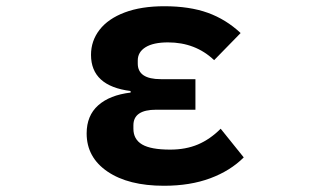

<svg xmlns="http://www.w3.org/2000/svg" viewBox="-20 -584 1040 616"><path d="M258 -156Q258 -213 295 -246Q332 -279 399 -287V-292Q272 -308 272 -408Q272 -453 299.5 -488.5Q327 -524 380 -544Q433 -564 507 -564Q588 -564 646.5 -543Q705 -522 752 -478L667 -391Q607 -448 519 -448Q472 -448 447 -432.5Q422 -417 422 -390V-380Q422 -330 496 -330H607V-232H481Q408 -232 408 -182V-171Q408 -137 436 -120.5Q464 -104 526 -104Q576 -104 615 -120.5Q654 -137 688 -171L762 -79Q719 -36 654.5 -12Q590 12 506 12Q392 12 325 -33.5Q258 -79 258 -156Z"/></svg>

Font: IBM Plex Sans JP
Style: Bold
Weight: 700
Designer: Mike Abbink; Paul van der Laan; Pieter van Rosmalen; Wujin Sim; Yejin Wi; Jinhee Kim; Boomi Park; Yona Kim; Kichan Ma
Foundry: Sandoll Inc.
Version: Version 1.001